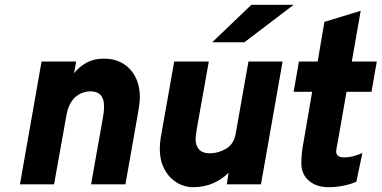

<svg xmlns="http://www.w3.org/2000/svg" viewBox="-20 -767 1588 799"><path d="M153 -511H297L288 -462Q308 -488 339 -505.5Q370 -523 411 -523Q450 -523 478 -510Q506 -497 525 -474.5Q544 -452 553 -423.5Q562 -395 562 -363Q562 -349 559.5 -329.5Q557 -310 554 -295L502 0H359L408 -276Q410 -285 411.5 -299Q413 -313 413 -325Q413 -387 355 -387Q342 -387 326.5 -382Q311 -377 297 -366Q283 -355 272.5 -336Q262 -317 257 -290L205 0H63Z M863 -591 1026 -747H1202L997 -591ZM931 -48Q903 -20 866 -4Q829 12 781 12Q759 12 735 2.5Q711 -7 691 -26.5Q671 -46 658 -76Q645 -106 645 -148Q645 -159 646 -170.5Q647 -182 649 -195L705 -511H849L800 -237Q796 -214 795 -204Q794 -194 794 -188Q794 -161 808.5 -145Q823 -129 853 -129Q889 -129 921.5 -148.5Q954 -168 961 -212L1014 -511H1156L1066 0H924Z M1347 12Q1297 12 1265.5 -15Q1234 -42 1234 -88Q1234 -102 1236 -127Q1238 -152 1243 -175L1279 -385H1202L1224 -511H1302L1330 -676L1481 -722L1444 -511H1548L1526 -385H1422L1386 -179Q1379 -145 1379 -137Q1379 -112 1412 -112Q1431 -112 1447 -116Q1463 -120 1488 -130L1463 -11Q1439 0 1407.5 6Q1376 12 1347 12Z"/></svg>

Font: Overpass Heavy
Style: Italic
Weight: 900
Italic angle: -10°
Designer: Delve Withrington, Dave Bailey
Foundry: Delve Fonts
Version: Version 3.000;DELV;Overpass